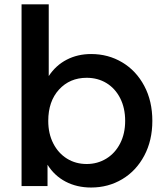

<svg xmlns="http://www.w3.org/2000/svg" viewBox="-20 -844 740 871"><path d="M671.1 -295.6Q671.1 -206.7 634.4 -137.8Q597.8 -68.9 534.4 -31.1Q471.1 6.7 393.3 6.7Q328.9 6.7 277.8 -20Q226.7 -46.7 195.6 -96.7V0H77.8V-824.4H201.1V-498.9Q233.3 -547.8 282.8 -573.3Q332.2 -598.9 393.3 -598.9Q471.1 -598.9 534.4 -561.1Q597.8 -523.3 634.4 -454.4Q671.1 -385.6 671.1 -295.6ZM547.8 -295.6Q547.8 -354.4 525 -398.9Q502.2 -443.3 462.8 -467.2Q423.3 -491.1 373.3 -491.1Q296.7 -491.1 247.8 -437.8Q198.9 -384.4 198.9 -295.6Q198.9 -237.8 221.7 -193.3Q244.4 -148.9 283.9 -124.4Q323.3 -100 373.3 -100Q422.2 -100 462.2 -124.4Q502.2 -148.9 525 -193.3Q547.8 -237.8 547.8 -295.6Z"/></svg>

Font: Paperlogy 6 SemiBold
Style: Regular
Weight: 600
Designer: redesigned by Lee Juim, glyphs from Gmarket Sans & Montserrat
Foundry: PT&
Version: Version 1.001